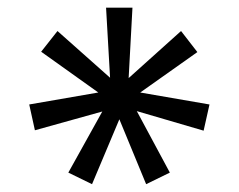

<svg xmlns="http://www.w3.org/2000/svg" viewBox="-20 -865 614 494"><path d="M340.8 -627 519 -596.2 503.9 -528.8 332 -579.1 417 -420.9 356 -391.1 287.1 -558.1 216.8 -391.1 155.8 -420.9 243.2 -578.1 69.8 -529.8 55.2 -596.2 232.9 -627 85.9 -731.9 127.9 -785.2 263.2 -665 252.9 -845.2H320.8L311 -664.1L445.8 -785.2L487.8 -731Z"/></svg>

Font: Sinkin Sans 400 Regular
Style: Regular
Weight: 400
Designer: Keith Bates
Foundry: K-Type
Version: Sinkin Sans (version 1.0)  by Keith Bates   •   © 2014   www